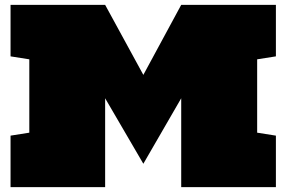

<svg xmlns="http://www.w3.org/2000/svg" viewBox="-20 -770 1179 790"><path d="M23.4 0V-211.9L100.6 -224.1V-525.9L23.4 -538.1V-750H412.6L569.8 -461.9L725.6 -750H1115.2V-538.1L1038.1 -525.9V-224.1L1115.2 -211.9V0H725.6V-365.7L569.8 -96.2L412.6 -365.7V0Z"/></svg>

Font: Holtwood One SC
Style: Regular
Weight: 400
Designer: Vernon Adams
Foundry: Vernon Adams
Version: Version 1.100; ttfautohint (v1.8.4.7-5d5b)